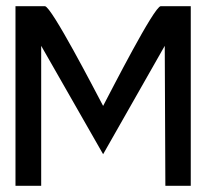

<svg xmlns="http://www.w3.org/2000/svg" viewBox="-20 -600 671 620"><path d="M30 0H113V-452L313 -102L512 -452L514 0H596V-580H499C478 -580 340 -309 313 -258C287 -307 146 -580 125 -580H30Z"/></svg>

Font: Charger Sport
Style: DfBd
Weight: 400
Designer: Jasper
Foundry: Cannot Into Space Fonts
Version: Version 1.1